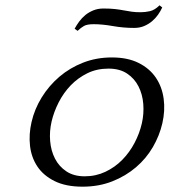

<svg xmlns="http://www.w3.org/2000/svg" viewBox="-20 -691 638 722"><path d="M400.7 -475C362 -475 326 -468.5 292.7 -455.5C259.3 -442.5 229.6 -424.8 203.4 -402.5C177.3 -380.2 155.1 -354.3 137 -325C118.9 -295.7 106.1 -264.7 98.6 -232C91.5 -201.3 89.6 -171.5 92.9 -142.5C96.2 -113.5 105.4 -87.7 120.5 -65C135.6 -42.3 157.2 -24 185.3 -10C213.4 4 248.5 11 290.5 11C331.1 11 368.3 4.3 402.1 -9C435.8 -22.3 465.6 -40 491.3 -62C517.1 -84 538.2 -109.3 554.9 -138C571.5 -166.7 583.3 -196.3 590.4 -227C597.8 -259 599.5 -290 595.4 -320C591.3 -350 581.4 -376.5 565.7 -399.5C550 -422.5 528.4 -440.8 500.9 -454.5C473.4 -468.2 440 -475 400.7 -475ZM298.5 -28C271.1 -28 248.2 -34.2 229.7 -46.5C211.2 -58.8 196.9 -74.8 186.8 -94.5C176.7 -114.2 170.6 -136.2 168.6 -160.5C166.5 -184.8 168.3 -209.3 174 -234C179.6 -258 188.4 -282 200.6 -306C212.9 -330 227.9 -351.3 245.9 -370C263.9 -388.7 284.7 -403.8 308.4 -415.5C332.1 -427.2 358.6 -433 388 -433C416 -433 439.2 -426.8 457.7 -414.5C476.2 -402.2 490.5 -386.2 500.6 -366.5C510.7 -346.8 516.8 -324.7 518.8 -300C520.7 -275.3 518.9 -251 513.4 -227C507.6 -201.7 498.4 -177.2 485.9 -153.5C473.5 -129.8 458.1 -108.7 439.8 -90C421.5 -71.3 400.3 -56.3 376.4 -45C352.4 -33.7 326.5 -28 298.5 -28ZM590.1 -663 579.9 -671C567.8 -659 555.8 -651.7 543.8 -649C531.9 -646.3 520.2 -645 508.9 -645C496.2 -645 485.1 -645.6 475.4 -647C465.7 -648.3 455.7 -650 445.5 -652C435.3 -654 424.2 -655.6 412.2 -657C400.2 -658.3 385.8 -659 369.1 -659C355.1 -659 342.4 -656.7 331 -652C319.6 -647.3 309.6 -641.5 301 -634.5C292.4 -627.5 284.7 -619.3 277.8 -610C271 -600.7 265.3 -591.7 260.6 -583L271.8 -575C280.3 -583 288.4 -589.2 296 -593.5C303.7 -597.8 315.9 -600 332.5 -600C353.9 -600 377.8 -597.7 404.4 -593C431 -588.3 457.6 -586 484.3 -586C498.3 -586 510.8 -588.3 521.9 -593C533 -597.7 542.9 -603.7 551.6 -611C560.3 -618.3 567.8 -626.5 574.2 -635.5C580.6 -644.5 585.9 -653.7 590.1 -663Z"/></svg>

Font: Quattrocento
Style: Italic
Weight: 400
Italic angle: -13°
Designer: Pablo Impallari
Foundry: Pablo Impallari, Igino Marini, Branda Gallo
Version: Version 2.000